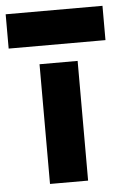

<svg xmlns="http://www.w3.org/2000/svg" viewBox="-98 -699 472 735"><g transform="rotate(-5 138.0 -331.0)"><path d="M64.3 -460V0H210.7V-460ZM-48.2 -530H323.8V-661.8H-48.2Z"/></g></svg>

Font: Jost* Book
Style: Regular
Weight: 400
Version: Version 3.000